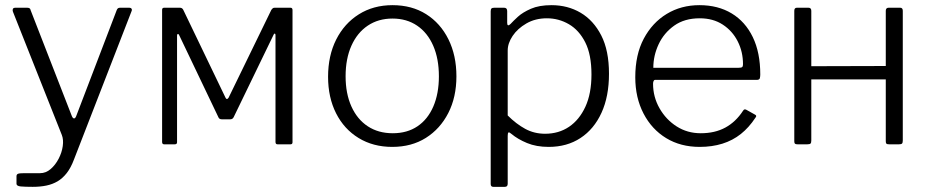

<svg xmlns="http://www.w3.org/2000/svg" viewBox="-20 -560 3611 745"><path d="M107 165Q78 165 61 163.5Q44 162 44 153V124Q44 117 49.5 114.5Q55 112 73 112H135Q158 112 176.5 96Q195 80 207.5 56Q220 32 223.5 7Q227 -18 220 -36L30 -515Q28 -521 30 -525.5Q32 -530 40 -530H85Q91 -530 94.5 -528Q98 -526 99 -520L259 -109Q263 -100 268 -100.5Q273 -101 277 -113L433 -521Q435 -526 438 -528Q441 -530 446 -530H482Q488 -530 490.5 -526Q493 -522 491 -518L267 59Q255 91 239 111.5Q223 132 203.5 143.5Q184 155 160 160Q136 165 107 165Z M617 0Q609 0 609 -9V-522Q609 -530 617 -530H678Q687 -530 691 -522L855 -181Q857 -176 860.5 -176Q864 -176 867 -181L1033 -522Q1036 -526 1038.5 -528Q1041 -530 1046 -530H1107Q1115 -530 1115 -521V-8Q1115 0 1107 0H1057Q1049 0 1049 -9V-424Q1049 -429 1046 -429.5Q1043 -430 1041 -424L887 -106Q883 -97 873 -97H841Q830 -97 827 -106L676 -422Q674 -428 670.5 -428Q667 -428 667 -422V-8Q667 0 658 0Z M1502 10Q1428 10 1371.5 -24.5Q1315 -59 1284 -120.5Q1253 -182 1253 -262Q1253 -344 1284.5 -406.5Q1316 -469 1372.5 -504.5Q1429 -540 1503 -540Q1578 -540 1633.5 -505Q1689 -470 1720 -407.5Q1751 -345 1751 -264Q1751 -183 1719.5 -121.5Q1688 -60 1632.5 -25Q1577 10 1502 10ZM1504 -43Q1560 -43 1600 -70Q1640 -97 1661.5 -147Q1683 -197 1683 -264Q1683 -332 1661 -382.5Q1639 -433 1598.5 -460.5Q1558 -488 1503 -488Q1448 -488 1407 -460.5Q1366 -433 1343.5 -382.5Q1321 -332 1321 -264Q1321 -197 1343.5 -147Q1366 -97 1407 -70Q1448 -43 1504 -43Z M1936 -530Q1948 -530 1948 -517V-471Q1948 -463 1951.5 -462Q1955 -461 1961 -467Q1971 -478 1989.5 -495Q2008 -512 2040 -526Q2072 -540 2120 -540Q2183 -540 2233 -510.5Q2283 -481 2313 -422.5Q2343 -364 2343 -274Q2343 -186 2314 -122.5Q2285 -59 2232.5 -24.5Q2180 10 2109 10Q2061 10 2025 -5Q1989 -20 1965 -40Q1956 -48 1953 -46Q1950 -44 1950 -33V153Q1950 165 1939 165H1894Q1884 165 1884 154V-516Q1884 -524 1887 -527Q1890 -530 1898 -530H1936ZM1950 -112Q1983 -79 2018 -60Q2053 -41 2095 -41Q2148 -41 2188 -68Q2228 -95 2251.5 -146Q2275 -197 2275 -271Q2275 -348 2251 -395.5Q2227 -443 2187.5 -466Q2148 -489 2102 -489Q2057 -489 2022.5 -469Q1988 -449 1969 -420.5Q1950 -392 1950 -364V-112Z M2514 -235Q2514 -184 2539 -140Q2564 -96 2605.5 -69.5Q2647 -43 2699 -43Q2754 -43 2794.5 -65Q2835 -87 2863 -130Q2866 -135 2869 -135.5Q2872 -136 2876 -134L2910 -115Q2918 -111 2911 -103Q2886 -65 2854.5 -40Q2823 -15 2783 -2.5Q2743 10 2695 10Q2621 10 2565 -24Q2509 -58 2477 -119.5Q2445 -181 2445 -260Q2445 -348 2478 -410Q2511 -472 2567 -506Q2623 -540 2694 -540Q2766 -540 2819 -508Q2872 -476 2901 -416Q2930 -356 2930 -271Q2930 -264 2928.5 -257Q2927 -250 2916 -250H2521Q2518 -250 2516 -245.5Q2514 -241 2514 -235ZM2846 -297Q2857 -297 2860 -300Q2863 -303 2863 -311Q2863 -359 2842.5 -399.5Q2822 -440 2784.5 -464.5Q2747 -489 2695 -489Q2636 -489 2596 -460.5Q2556 -432 2535.5 -388Q2515 -344 2515 -297Z M3128 -518V-15Q3128 -6 3125 -3Q3122 0 3112 0H3075Q3067 0 3064.5 -2.5Q3062 -5 3062 -12V-518Q3062 -530 3072 -530H3117Q3128 -530 3128 -518ZM3483 -518V-15Q3483 -6 3480 -3Q3477 0 3468 0H3431Q3422 0 3419.5 -2.5Q3417 -5 3417 -12V-518Q3417 -530 3428 -530H3473Q3483 -530 3483 -518ZM3095 -252Q3086 -252 3086 -261V-295Q3086 -303 3094 -303L3451 -304Q3459 -304 3459 -296V-261Q3459 -252 3450 -252Z"/></svg>

Font: Libre Franklin Light
Style: Regular
Weight: 300
Designer: Pablo Impallari, Rodrigo Fuenzalida, Nhung Nguyen
Foundry: Impallari Type
Version: Version 3.000